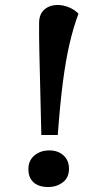

<svg xmlns="http://www.w3.org/2000/svg" viewBox="-20 -736 397 771"><path d="M138 -528Q137 -560 137 -589Q137 -618 137 -643Q137 -679 158 -697.5Q179 -716 212 -716Q234 -716 257 -706.5Q280 -697 295 -681Q275 -627 259.5 -561Q244 -495 232.5 -406Q221 -317 212 -194H146ZM94 -57Q94 -91 118 -111.5Q142 -132 178 -132Q213 -132 235 -112Q257 -92 257 -58Q257 -23 232.5 -4Q208 15 173 15Q136 15 115 -3.5Q94 -22 94 -57Z"/></svg>

Font: Literata 7pt SemiBold
Style: Italic
Weight: 600
Italic angle: -2°
Designer: Latin by Veronika Burian and Jose Scaglione. Greek by Irene Vlachou. Cyrillic by Vera Evstafieva
Foundry: TypeTogether
Version: Version 3.002